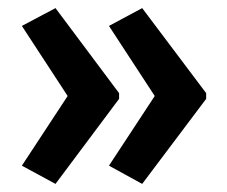

<svg xmlns="http://www.w3.org/2000/svg" viewBox="-20 -507 561 474"><path d="M489 -263 331 -53 249 -98 362 -270 249 -443 331 -487 489 -277ZM274 -263 117 -53 34 -98 147 -270 34 -443 117 -487 274 -277Z"/></svg>

Font: Noto Sans Khmer Condensed SemiBold
Style: Regular
Weight: 600
Width: 3
Designer: Danh Hong and the Monotype Design Team
Foundry: Monotype Imaging Inc.
Version: Version 2.004